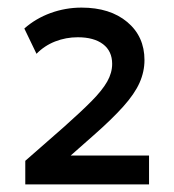

<svg xmlns="http://www.w3.org/2000/svg" viewBox="-20 -846 457 505"><path d="M46.5 -361V-423L147.5 -511.5Q192.5 -551.5 220.8 -580Q249 -608.5 262 -631.5Q275 -654.5 275 -678Q275 -711.5 251 -729.8Q227 -748 184.5 -748Q153.5 -748 125.2 -737Q97 -726 76 -704.5L44 -771Q74 -797.5 113.2 -811.8Q152.5 -826 194.5 -826Q269.5 -826 314.8 -788Q360 -750 360 -688Q360 -657.5 347 -628.2Q334 -599 304.2 -565.8Q274.5 -532.5 225.5 -489.5L166 -437H372V-361Z"/></svg>

Font: Geologica Roman Medium
Style: Regular
Weight: 500
Designer: Sindre Bremnes, Frode Helland
Foundry: Monokrom Skriftforlag AS
Version: Version 1.010;gftools[0.9.28]